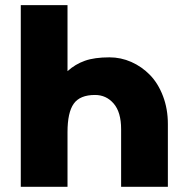

<svg xmlns="http://www.w3.org/2000/svg" viewBox="-20 -720 720 740"><path d="M627 -242.2V0H446.8V-222.2Q446.8 -287.6 418.2 -320.8Q389.6 -354 346.2 -354Q288.1 -354 264.2 -320.3Q240.2 -286.6 240.2 -210.9V0H60.1V-700.2H240.2V-445.8Q270 -472.7 307.1 -485.8Q344.2 -499 401.9 -499Q445.8 -499 486.1 -481.2Q526.4 -463.4 557.9 -431.2Q589.4 -398.9 608.2 -349.6Q627 -300.3 627 -242.2Z"/></svg>

Font: LT Superior Black
Style: Regular
Weight: 900
Designer: Daniel Lyons
Foundry: LyonsType
Version: Version 2.005